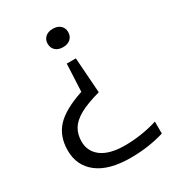

<svg xmlns="http://www.w3.org/2000/svg" viewBox="-181 -651 863 953"><g transform="rotate(-30 251.0 -174.0)"><path d="M270.5 -548.5Q297.5 -548.5 313.2 -534.2Q329 -520 329 -496.5Q329 -472.5 313.2 -458Q297.5 -443.5 270.5 -443.5Q243 -443.5 227.2 -458Q211.5 -472.5 211.5 -496.5Q211.5 -519.5 227.2 -534Q243 -548.5 270.5 -548.5ZM296.5 -364 311 -161.5Q236 -141 193.2 -117Q150.5 -93 132.5 -62.5Q114.5 -32 114.5 8Q114.5 65.5 160 99Q205.5 132.5 293.5 132.5Q338.5 132.5 385.8 125.5Q433 118.5 479.5 104V172.5Q390 200 287 200Q163.5 200 98.2 149.8Q33 99.5 33 12.5Q33 -68 80 -119Q127 -170 237 -206.5L244.5 -364Z"/></g></svg>

Font: Encode Sans Expanded
Style: Regular
Weight: 400
Width: 7
Designer: Multiple Designers
Foundry: Impallari Type
Version: Version 3.000; ttfautohint (v1.8.3) -l 8 -r 50 -G 200 -x 14 